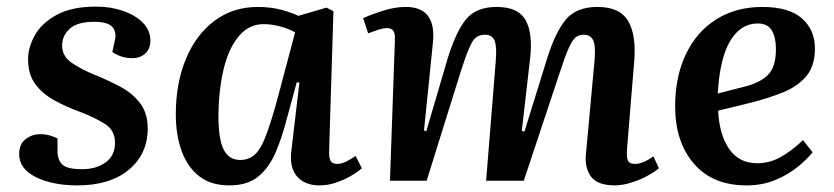

<svg xmlns="http://www.w3.org/2000/svg" viewBox="-20 -547 2525 581"><path d="M228 -35Q271 -35 299.5 -55.5Q328 -76 328 -115Q328 -152 299 -171Q270 -190 221 -209Q182 -223 146 -242.5Q110 -262 87.5 -291.5Q65 -321 65 -368Q65 -404 85.5 -440.5Q106 -477 151.5 -502Q197 -527 271 -527Q315 -527 352.5 -514Q390 -501 412.5 -478Q435 -455 435 -424Q435 -399 419.5 -385Q404 -371 380 -371Q361 -371 344.5 -377Q328 -383 320 -390L328 -427Q333 -452 319 -466.5Q305 -481 265 -481Q214 -481 191 -460Q168 -439 168 -409Q168 -377 197 -357Q226 -337 268 -320Q310 -303 346 -283.5Q382 -264 404.5 -234Q427 -204 427 -158Q427 -81 370 -33.5Q313 14 214 14Q139 14 88.5 -11Q38 -36 38 -81Q38 -111 57.5 -126Q77 -141 102 -141Q117 -141 131 -137Q145 -133 154 -128V-88Q155 -60 170.5 -47.5Q186 -35 228 -35Z M976 -94Q975 -71 980 -61Q985 -51 1001 -51Q1014 -51 1028.5 -58.5Q1043 -66 1056 -75L1075 -38Q1063 -27 1042.5 -15Q1022 -3 997 5.5Q972 14 947 14Q902 14 878.5 -13.5Q855 -41 862 -94L886 -297L878 -298L848 -188Q833 -129 813 -83.5Q793 -38 760.5 -12Q728 14 674 14Q618 14 582.5 -14Q547 -42 529.5 -90.5Q512 -139 512 -201Q512 -295 542.5 -368.5Q573 -442 629 -484Q685 -526 760 -526Q800 -526 832.5 -517Q865 -508 883 -499L968 -524L989 -513ZM707 -63Q734 -63 752.5 -80.5Q771 -98 788.5 -146.5Q806 -195 830 -287L873 -449Q854 -460 828 -467Q802 -474 778 -474Q734 -474 703.5 -438.5Q673 -403 657.5 -341Q642 -279 641 -198Q641 -125 657 -94Q673 -63 707 -63Z M1480 -360Q1484 -404 1477 -423Q1470 -442 1447 -442Q1421 -442 1408 -418.5Q1395 -395 1375 -333L1271 0H1160L1175 -425Q1176 -445 1170.5 -453.5Q1165 -462 1150 -462Q1141 -462 1128 -458Q1115 -454 1094 -446L1079 -492Q1100 -502 1137 -514Q1174 -526 1208 -526Q1301 -526 1290 -418L1263 -152L1270 -150L1334 -368Q1358 -447 1388.5 -486.5Q1419 -526 1483 -526Q1548 -526 1570.5 -486Q1593 -446 1584 -369L1559 -151L1567 -149L1635 -368Q1660 -449 1692 -487.5Q1724 -526 1788 -526Q1856 -526 1881 -483Q1906 -440 1899 -360L1878 -104Q1875 -74 1879.5 -62.5Q1884 -51 1901 -51Q1926 -51 1957 -74L1974 -38Q1960 -26 1937.5 -14Q1915 -2 1889 6Q1863 14 1841 14Q1788 14 1768.5 -12.5Q1749 -39 1753 -80L1779 -363Q1783 -408 1775 -425Q1767 -442 1746 -442Q1732 -442 1722 -434Q1712 -426 1701 -401.5Q1690 -377 1674 -328L1565 0H1451Z M2287 -526Q2367 -526 2406.5 -491.5Q2446 -457 2446 -400Q2446 -347 2419.5 -316Q2393 -285 2349.5 -267.5Q2306 -250 2255 -237L2153 -212Q2157 -138 2187 -95.5Q2217 -53 2271 -53Q2308 -53 2341 -71Q2374 -89 2410 -123L2439 -86Q2423 -66 2394.5 -42.5Q2366 -19 2326.5 -2.5Q2287 14 2239 14Q2136 14 2079.5 -52Q2023 -118 2023 -225Q2023 -315 2055.5 -383Q2088 -451 2147.5 -488.5Q2207 -526 2287 -526ZM2328 -399Q2328 -434 2315.5 -455Q2303 -476 2273 -476Q2221 -476 2189.5 -423Q2158 -370 2152 -264L2234 -285Q2281 -297 2304.5 -321Q2328 -345 2328 -399Z"/></svg>

Font: Literata 36pt SemiBold
Style: Italic
Weight: 600
Italic angle: -2°
Designer: Latin by Veronika Burian and Jose Scaglione. Greek by Irene Vlachou. Cyrillic by Vera Evstafieva
Foundry: TypeTogether
Version: Version 3.002